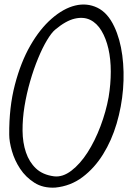

<svg xmlns="http://www.w3.org/2000/svg" viewBox="-20 -853 594 864"><path d="M21.5 -247.1Q20.5 -370.1 46.9 -471.2Q73.2 -572.3 116.2 -647.5Q159.2 -722.7 212.4 -769Q265.6 -815.4 318.4 -828.1Q371.1 -840.8 418 -818.4Q464.8 -795.9 494.1 -733.4Q520.5 -677.7 530.3 -604Q540 -530.3 533.7 -451.7Q527.3 -373 504.9 -296.9Q482.4 -220.7 443.8 -158.7Q405.3 -96.7 351.6 -56.2Q297.9 -15.6 228.5 -8.8Q173.8 -5.9 134.8 -30.8Q95.7 -55.7 70.8 -93.3Q45.9 -130.9 33.7 -173.3Q21.5 -215.8 21.5 -247.1ZM228.5 -719.7Q211.9 -706.1 191.4 -671.9Q170.9 -637.7 151.4 -590.3Q131.8 -543 115.7 -487.3Q99.6 -431.6 90.3 -375Q81.1 -318.4 81.5 -264.6Q82 -210.9 96.7 -167.5Q111.3 -124 141.6 -95.2Q171.9 -66.4 222.7 -59.6Q261.7 -54.7 301.3 -85Q340.8 -115.2 374 -167Q407.2 -218.8 432.1 -284.7Q457 -350.6 468.8 -416Q478.5 -474.6 478.5 -530.8Q478.5 -586.9 467.8 -633.8Q457 -680.7 436.5 -714.8Q416 -749 385.7 -763.7Q355.5 -778.3 315.9 -769Q276.4 -759.8 228.5 -719.7Z"/></svg>

Font: Shadows Into Light Two
Style: Regular
Weight: 400
Designer: Kimberly Geswein
Foundry: Kimberly Geswein
Version: Version 1.003 2012